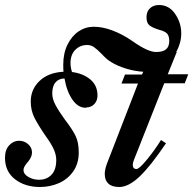

<svg xmlns="http://www.w3.org/2000/svg" viewBox="-23 -740 773 768"><path d="M513 -101Q508 -88 508 -81Q508 -64 523 -64Q534 -64 565.5 -102.5Q597 -141 621 -180L641 -167Q579 -75 535 -33.5Q491 8 454 8Q425 8 410.5 -5.5Q396 -19 396 -44Q396 -62 405 -86L529 -406H463L477 -442H545L550 -453Q516 -455 481.5 -465.5Q447 -476 421 -492Q404 -502 383 -525Q365 -543 353 -551.5Q341 -560 326 -560Q297 -560 278 -540.5Q259 -521 259 -488Q259 -470 265 -452Q310 -446 338.5 -422Q367 -398 367 -358Q367 -338 355 -324.5Q343 -311 322 -310L321 -309Q290 -308 267 -341Q244 -374 235 -426H234Q213 -426 199.5 -411Q186 -396 186 -366Q186 -344 199.5 -319Q213 -294 237 -261Q267 -222 279.5 -196Q292 -170 292 -130Q292 -86 270 -54.5Q248 -23 212.5 -7.5Q177 8 137 8Q77 8 37 -23Q-3 -54 -3 -109Q-3 -141 14 -159Q31 -177 53 -177Q74 -177 89.5 -163.5Q105 -150 105 -130Q105 -113 90 -94Q88 -92 82.5 -85Q77 -78 74 -72Q71 -66 71 -59Q71 -44 90 -32.5Q109 -21 133 -21Q164 -21 183 -41Q202 -61 202 -100Q202 -121 192 -143Q182 -165 161 -194Q130 -239 115 -268.5Q100 -298 100 -334Q100 -383 135.5 -416.5Q171 -450 231 -453Q230 -462 230 -481Q230 -527 247 -561.5Q264 -596 291.5 -614.5Q319 -633 352 -633Q388 -633 428.5 -617.5Q469 -602 509 -574Q569 -532 601 -532Q629 -532 641.5 -543Q654 -554 654 -576Q654 -596 645.5 -605.5Q637 -615 613 -621Q587 -629 575 -638.5Q563 -648 563 -671Q563 -694 577 -707Q591 -720 613 -720Q653 -720 677.5 -684.5Q702 -649 702 -606Q702 -569 682 -532H684L648 -443H730L716 -407H634Z"/></svg>

Font: Ibarra Real Nova
Style: Bold Italic
Weight: 700
Italic angle: -22°
Designer: Jose Maria Ribagorda & Octavio Pardo
Foundry: Octavio Pardo
Version: Version 1.014